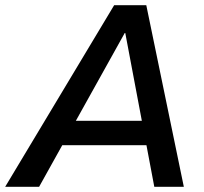

<svg xmlns="http://www.w3.org/2000/svg" viewBox="-60 -720 786 740"><path d="M-40.1 0 380 -700H503.8L648.5 0H534.7L422.8 -592.9H420.8L90.7 0ZM130.8 -160.5 150.2 -254.3H556.9L537.5 -160.5Z"/></svg>

Font: REM Medium
Style: Italic
Weight: 500
Italic angle: -11°
Designer: Octavio Pardo
Foundry: Ashler Design
Version: Version 1.005;gftools[0.9.28]